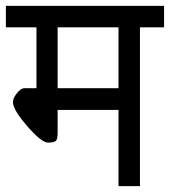

<svg xmlns="http://www.w3.org/2000/svg" viewBox="-30 -633 578 653"><path d="M373 -333V-540H166V-333ZM14 -286Q14 -299 27.5 -316Q41 -333 53 -333H94V-540H-10V-613H528V-540H446V0H373V-259H166V-181Q166 -162 161 -155Q156 -148 133.5 -148Q111 -148 62.5 -204Q14 -260 14 -286Z"/></svg>

Font: Autonym
Style: Regular
Weight: 500
Version: Version 1.0.20131126